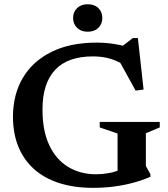

<svg xmlns="http://www.w3.org/2000/svg" viewBox="-20 -894 810 926"><path d="M683.5 -93.5 705.5 -53.5V-41.5Q667 -24.5 622.2 -12.5Q577.5 -0.5 529 5.8Q480.5 12 429 12Q337.5 12 265.8 -11Q194 -34 144.2 -78.5Q94.5 -123 68.5 -186.8Q42.5 -250.5 42.5 -332Q43 -439.5 90.8 -519.5Q138.5 -599.5 228.8 -644Q319 -688.5 446.5 -688.5Q484 -688.5 519 -683.8Q554 -679 596.5 -668L556.5 -661L620.5 -710.5H645L672.5 -462L634 -457L541.5 -625L594.5 -569.5Q555.5 -597 516.2 -609.5Q477 -622 428.5 -622Q368 -622 322.5 -606Q277 -590 246.5 -557.8Q216 -525.5 200.5 -478Q185 -430.5 185 -367.5Q184.5 -264 217.5 -194Q250.5 -124 309 -88.8Q367.5 -53.5 443 -53.5Q473.5 -53.5 502.5 -58.8Q531.5 -64 556.8 -74.5Q582 -85 600 -99.5L547 -23V-250L461 -279.5V-306H750.5V-279.5L683.5 -251.5ZM403 -741Q371 -741 351.8 -759.8Q332.5 -778.5 332.5 -807.5Q332.5 -836.5 351.8 -855Q371 -873.5 403 -873.5Q435.5 -873.5 454.5 -855Q473.5 -836.5 473.5 -807.5Q473.5 -778.5 454.5 -759.8Q435.5 -741 403 -741Z"/></svg>

Font: Newsreader 16pt 16pt SemiBold
Style: Regular
Weight: 600
Version: Version 1.003